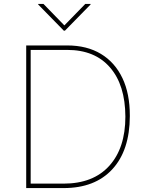

<svg xmlns="http://www.w3.org/2000/svg" viewBox="-20 -959 754 979"><path d="M113.6 0ZM304 0H113.6V-727.3H322.4Q423.3 -727.3 494.7 -684.1Q566.1 -641 604.4 -560.4Q642 -481.5 642 -369.7V-366.5Q641.3 -192.1 552.9 -96.2Q464.5 0 304 0ZM304 -22.7Q455.3 -22.7 537.3 -113.6Q619.3 -204.5 619.3 -364.3Q618.6 -525.6 541.2 -614.7Q464.1 -704.5 322.4 -704.5H136.4V-22.7ZM311.1 -802.6H305.4L174.7 -936.1V-938.9H201.7L308.2 -829.5L414.8 -938.9H441.8V-936.1Z"/></svg>

Font: Linik Sans Thin
Style: Regular
Weight: 100
Designer: Fonts by Rasmus Andersson / Changes by Cristiano Sobral with parts from Marc Monis
Foundry: rsms
Version: Version 3.020; ttfautohint (v1.6)